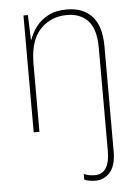

<svg xmlns="http://www.w3.org/2000/svg" viewBox="-55 -581 622 864"><g transform="rotate(-5 256.5 -148.5)"><path d="M341 241Q326 241 313.5 238.5Q301 236 291 232V206Q304 212 316.5 214Q329 216 340 216Q375 216 391.5 189Q408 162 408 115V-352Q408 -437 373.5 -475Q339 -513 278 -513Q205 -513 157 -462.5Q109 -412 109 -307V0H83V-528H103L107 -416H109Q119 -446 139.5 -473.5Q160 -501 194.5 -519.5Q229 -538 279 -538Q352 -538 393 -494Q434 -450 434 -357V117Q434 180 407.5 210.5Q381 241 341 241Z"/></g></svg>

Font: Noto Sans SemiCondensed Thin
Style: Regular
Weight: 100
Width: 4
Designer: Monotype Design Team
Foundry: Monotype Imaging Inc.
Version: Version 2.013; ttfautohint (v1.8.4.7-5d5b)